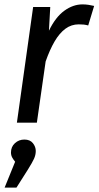

<svg xmlns="http://www.w3.org/2000/svg" viewBox="-20 -559 449 875"><path d="M356 -539Q370 -539 383.5 -537Q397 -535 409 -532L382 -443Q371 -446 361.5 -447Q352 -448 339 -448Q305 -448 278 -428Q251 -408 229 -370.5Q207 -333 188 -279L148 0H57L131 -527H209L203 -419Q233 -481 273 -510Q313 -539 356 -539ZM91 77Q117 77 130 93.5Q143 110 143 129Q143 147 135 164.5Q127 182 107 214L55 296H1L49 178Q42 170 36 159.5Q30 149 30 136Q30 110 48 93.5Q66 77 91 77Z"/></svg>

Font: Fira Sans Variable
Style: Italic
Weight: 397
Italic angle: -8°
Designer: Carrois Corporate & Edenspiekermann AG
Foundry: Carrois Corporate GbR & Edenspiekermann AG
Version: Version 4.202